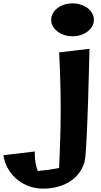

<svg xmlns="http://www.w3.org/2000/svg" viewBox="-303 -807 594 1133"><path d="M225.1 -519Q222.7 -425.8 220.7 -349.6Q218.8 -273.4 216.8 -212.2Q214.8 -150.9 212.9 -104Q210.9 -57.1 209.5 -22Q205.6 60.1 202.1 102.1Q200.2 151.4 179.4 189.2Q158.7 227.1 124.8 253.2Q90.8 279.3 46.1 292.7Q1.5 306.2 -48.8 306.2Q-89.8 306.2 -128.7 293Q-167.5 279.8 -199.2 254.4Q-231 229 -253.2 192.4Q-275.4 155.8 -283.2 108.9L-98.1 86.9Q-98.1 116.2 -94.7 144Q-91.3 171.9 -80.1 202.1Q-49.8 199.2 -18.6 195.1Q12.7 190.9 45.9 184.1Q49.8 97.2 52.5 11.7Q55.2 -73.7 55.2 -160.2Q55.2 -245.1 52.7 -329.3Q50.3 -413.6 45.9 -498ZM251 -689.9Q251 -669.9 241.2 -652.3Q231.4 -634.8 214.4 -621.6Q197.3 -608.4 174.3 -600.6Q151.4 -592.8 125 -592.8Q98.6 -592.8 75.7 -600.6Q52.7 -608.4 35.6 -621.6Q18.6 -634.8 8.8 -652.3Q-1 -669.9 -1 -689.9Q-1 -710.4 8.8 -728Q18.6 -745.6 35.6 -758.8Q52.7 -772 75.7 -779.5Q98.6 -787.1 125 -787.1Q151.4 -787.1 174.3 -779.5Q197.3 -772 214.4 -758.8Q231.4 -745.6 241.2 -728Q251 -710.4 251 -689.9Z"/></svg>

Font: Galindo
Style: Regular
Weight: 400
Version: Version 1.000